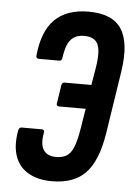

<svg xmlns="http://www.w3.org/2000/svg" viewBox="-50 -700 517 744"><g transform="rotate(5 208.5 -327.5)"><path d="M180 6Q124 6 87 -16Q50 -38 36 -79.5Q22 -121 33 -180Q36 -191 45 -191H123Q135 -191 133 -180Q127 -149 131.5 -129Q136 -109 150.5 -99Q165 -89 187 -89Q213 -89 229 -99Q245 -109 255 -133.5Q265 -158 272 -199L286 -285H183Q171 -285 173 -296L184 -368Q186 -379 196 -379H300L311 -445Q322 -510 309.5 -538Q297 -566 256 -566Q231 -566 215 -555Q199 -544 191 -523.5Q183 -503 179 -474Q178 -462 168 -462H88Q77 -462 78 -474Q87 -569 133.5 -615Q180 -661 265 -661Q358 -661 393 -607Q428 -553 411 -441L373 -195Q356 -89 310.5 -41.5Q265 6 180 6Z"/></g></svg>

Font: Sofia Sans Extra Condensed
Style: Bold Italic
Weight: 700
Italic angle: -9°
Designer: Botio Nikoltchev, Ani Petrova
Foundry: lettersoup
Version: Version 4.101